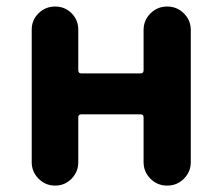

<svg xmlns="http://www.w3.org/2000/svg" viewBox="-20 -580 693 600"><path d="M79.1 -73.2V-487.3Q79.1 -517.6 100.6 -538.6Q122.1 -559.6 152.3 -559.6Q182.6 -559.6 203.6 -538.6Q224.6 -517.6 224.6 -487.3V-360.4Q224.6 -350.6 234.4 -350.6H418.9Q428.7 -350.6 428.7 -360.4V-486.3Q428.7 -516.6 450.2 -538.1Q471.7 -559.6 502.4 -559.6Q533.2 -559.6 554.7 -538.1Q576.2 -516.6 576.2 -486.3V-73.2Q576.2 -43 554.7 -21.5Q533.2 0 502.4 0Q471.7 0 450.2 -21.5Q428.7 -43 428.7 -73.2V-212.9Q428.7 -222.7 418.9 -222.7H234.4Q224.6 -222.7 224.6 -212.9V-73.2Q224.6 -43 203.6 -21.5Q182.6 0 152.3 0Q122.1 0 100.6 -21.5Q79.1 -43 79.1 -73.2Z"/></svg>

Font: Gen Jyuu GothicX Bold
Style: Bold
Weight: 700
Designer: Ryoko NISHIZUKA (kana &amp; ideographs); Paul D. Hunt (Latin, Greek &amp; Cyrillic); Wenlong ZHANG (bopomofo); Sandoll C
Version: Version 1.058.20140828